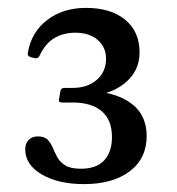

<svg xmlns="http://www.w3.org/2000/svg" viewBox="-20 -915 449 487"><path d="M193 -448Q128 -448 86 -472.5Q44 -497 44 -536Q44 -551 52.5 -560Q61 -569 76 -569Q93 -569 101 -560.5Q109 -552 114 -540Q119 -528 125.5 -516Q132 -504 145.5 -495.5Q159 -487 185 -487Q225 -487 244.5 -508.5Q264 -530 264 -567Q264 -611 238 -633Q212 -655 164 -655H137Q127 -655 130 -665L133 -683Q134 -692 144 -692H164Q202 -692 225.5 -712.5Q249 -733 249 -766Q249 -795 228 -813.5Q207 -832 171 -832Q141 -832 118 -818.5Q95 -805 80 -773Q76 -765 66 -768L58 -770Q48 -773 51 -783Q60 -834 100 -864.5Q140 -895 198 -895Q261 -895 297.5 -865Q334 -835 334 -782Q334 -733 294 -702Q254 -671 189 -671V-685Q266 -685 309 -655.5Q352 -626 352 -570Q352 -513 309 -480.5Q266 -448 193 -448Z"/></svg>

Font: Hahmlet
Style: Regular
Weight: 400
Designer: Minjoo Ham & Mark Frömberg
Foundry: hypertype
Version: Version 1.002